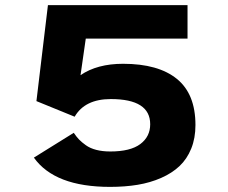

<svg xmlns="http://www.w3.org/2000/svg" viewBox="-20 -720 890 751"><path d="M410.5 11Q194 11 112.5 -103.5L268.5 -200.5Q279 -185 289 -174.5Q299 -164 315.8 -152Q332.5 -140 356.5 -133.8Q380.5 -127.5 411.5 -127.5Q490 -127.5 528.8 -156.5Q567.5 -185.5 567.5 -234Q567.5 -332.5 413.5 -332.5Q312 -332.5 272 -263.5L122.5 -324.5L167.5 -700H713.5V-569H315.5L295 -426Q360 -470.5 461.5 -470.5Q599 -470.5 671.8 -411.5Q744.5 -352.5 744.5 -231Q744.5 -179.5 728 -138.8Q711.5 -98 682 -70.2Q652.5 -42.5 610.2 -24Q568 -5.5 518.5 2.8Q469 11 410.5 11Z"/></svg>

Font: League Mono Wide ExtraBold
Style: Regular
Weight: 800
Width: 8
Designer: Tyler Finck
Foundry: The League of Moveable Type / Tyler Finck
Version: Version 2.210